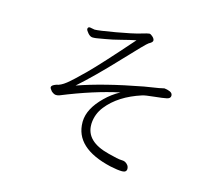

<svg xmlns="http://www.w3.org/2000/svg" viewBox="-106 -870 1212 1042"><g transform="rotate(15 500.0 -349.0)"><path d="M290 -678 317 -673Q340 -673 431.5 -689Q523 -705 563 -717Q603 -729 610.5 -729Q618 -729 629.5 -718.5Q641 -708 641 -698Q641 -688 620 -677Q609 -671 496.5 -551Q384 -431 296 -353Q437 -403 656 -444Q708 -453 737 -457L765 -463H767Q781 -462 797 -455.5Q813 -449 813 -434Q813 -419 793 -414.5Q773 -410 723.5 -405Q674 -400 659 -395Q534 -355 470 -274Q436 -231 433 -177V-170Q433 -75 566 -42Q623 -27 638.5 -27Q654 -27 662 -23Q685 -10 685 10.5Q685 31 660 31Q635 31 593 22Q384 -26 384 -171V-176Q386 -248 460 -320Q495 -355 541 -380Q399 -350 225 -279Q218 -276 206.5 -276Q195 -276 180 -289Q168 -303 168 -310Q168 -321 193 -330Q218 -334 247.5 -357.5Q277 -381 338.5 -442Q400 -503 552 -676Q517 -669 471 -657Q425 -645 388.5 -639Q352 -633 342 -631Q332 -629 318 -629Q304 -629 291 -644Q278 -659 278 -666Q278 -678 290 -678Z"/></g></svg>

Font: LXGW WenKai Light
Style: Regular
Weight: 300
Designer: LXGW / Fontworks Inc.
Foundry: LXGW / Fontworks Inc.
Version: Version 1.501; October 10, 2024